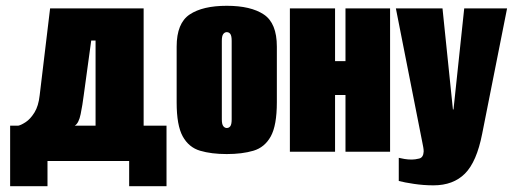

<svg xmlns="http://www.w3.org/2000/svg" viewBox="-20 -524 1771 663"><path d="M15 119V-90H43Q53 -92 69 -102.5Q85 -113 99 -135.5Q113 -158 117 -195L153 -495H476V-90H555V119H426V32H144V119ZM238 -90H310V-384H295L269 -194Q265 -162 258.5 -130Q252 -98 238 -90Z M763 8Q710 8 671 -3.5Q632 -15 611 -53Q590 -91 590 -170V-363Q590 -444 635 -474Q680 -504 763 -504Q846 -504 891 -474Q936 -444 936 -363V-171Q936 -91 915 -53Q894 -15 855 -3.5Q816 8 763 8ZM763 -82Q771 -82 775.5 -88.5Q780 -95 780 -112V-383Q780 -400 775.5 -406.5Q771 -413 763 -413Q756 -413 751 -406.5Q746 -400 746 -383V-112Q746 -95 751 -88.5Q756 -82 763 -82Z M981 0V-495H1137V-313H1173V-495H1327V0H1173V-196H1137V0Z M1477 116Q1443 116 1409.5 111Q1376 106 1357 101V21Q1365 23 1377 25Q1389 27 1402 27Q1413 27 1427.5 23.5Q1442 20 1443 -1Q1443 -8 1441.5 -16Q1440 -24 1438 -34L1347 -495H1508L1544 -146H1546L1583 -495H1731L1645 -62Q1626 35 1585.5 75.5Q1545 116 1477 116Z"/></svg>

Font: Alumni Sans Black
Style: Regular
Weight: 900
Designer: Robert E. Leuschke
Foundry: Robert E. Leuschke
Version: Version 1.018